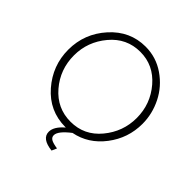

<svg xmlns="http://www.w3.org/2000/svg" viewBox="-232 -880 1216 1216"><g transform="rotate(45 376.5 -271.5)"><path d="M436 -1Q362 56 362 93Q362 112 379 122Q396 132 436 138L421 172Q324 161 324 100Q324 54 382 5H376Q233 4 138.5 -104.5Q44 -213 44 -355Q44 -499 141 -607Q238 -715 377 -715Q472 -715 549.5 -661.5Q627 -608 668 -526Q709 -444 709 -355Q709 -227 631.5 -125.5Q554 -24 436 -1ZM95 -355Q95 -229 175.5 -135.5Q256 -42 377 -42Q499 -42 578 -137.5Q657 -233 657 -355Q657 -480 576.5 -574Q496 -668 377 -668Q255 -668 175 -572.5Q95 -477 95 -355Z"/></g></svg>

Font: Raleway-v4020 Light
Style: Regular
Weight: 300
Designer: Matt McInerney, Pablo Impallari, Rodrigo Fuenzalida
Foundry: Matt McInerney, Pablo Impallari, Rodrigo Fuenzalida
Version: Version 4.020;PS 004.020;hotconv 1.0.88;makeotf.lib2.5.64775